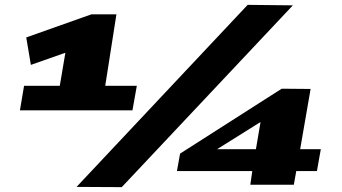

<svg xmlns="http://www.w3.org/2000/svg" viewBox="-20 -760 1408 790"><path d="M62 -306 79 -407H226L249 -543L107 -493L88 -606L356 -701H459L413 -407H543L525 -306ZM481 10 295 9 999 -740 1185 -738ZM708 -56 721 -128 1139 -395 1258 -394 1215 -146H1300L1284 -56H1199L1189 0H1010L1018 -56ZM873 -146H1033L1052 -258Z"/></svg>

Font: Georama ExtraExtended ExtraBold
Style: Italic
Weight: 800
Width: 8
Italic angle: -9°
Designer: Jean-Baptiste Levee
Foundry: Production Type
Version: Version 1.000